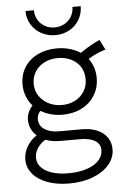

<svg xmlns="http://www.w3.org/2000/svg" viewBox="-62 -783 686 1042"><g transform="rotate(-5 281.0 -262.5)"><path d="M45.9 63.5Q46.4 25.9 66.2 -7.3Q85.9 -40.5 118.7 -62Q98.6 -79.6 88.6 -102.5Q78.6 -125.5 79.1 -148.4Q78.6 -189.9 110.4 -225.6Q89.4 -249 77.9 -279.1Q66.4 -309.1 66.4 -343.8Q66.4 -396.5 92.3 -437.3Q118.2 -478 164.3 -500.2Q210.4 -522.5 268.6 -522.5Q305.7 -522.5 338.6 -513.2Q371.6 -503.9 397 -486.8Q451.2 -524.9 503.9 -547.9L531.2 -493.2Q502.9 -484.9 481 -474.6Q459 -464.4 436 -450.2Q470.7 -404.8 470.7 -343.8Q470.7 -291 444.8 -249.3Q418.9 -207.5 373.3 -184.3Q327.6 -161.1 269.5 -161.1Q236.3 -161.1 206.1 -169.2Q175.8 -177.2 150.9 -192.4Q132.8 -174.3 132.8 -149.4Q132.8 -111.8 163.8 -92.5Q194.8 -73.2 238.3 -73.2H367.2Q415 -73.2 450.2 -57.9Q485.4 -42.5 503.9 -14.9Q522.5 12.7 522.5 48.8Q522.9 93.8 491.5 131.6Q460 169.4 402.8 191.7Q345.7 213.9 272.5 213.9Q206.1 213.9 154.8 195.1Q103.5 176.3 74.7 142.1Q45.9 107.9 45.9 63.5ZM410.2 -342.8Q410.2 -382.3 391.4 -410.9Q372.6 -439.5 340.6 -454.6Q308.6 -469.7 269.5 -469.7Q228 -469.7 195.8 -453.1Q163.6 -436.5 145.3 -407.5Q127 -378.4 127 -341.8Q127 -305.7 146 -276.4Q165 -247.1 197.8 -230.5Q230.5 -213.9 270.5 -213.9Q309.6 -213.9 341.3 -230Q373 -246.1 391.6 -275.4Q410.2 -304.7 410.2 -342.8ZM274.4 158.2Q330.1 158.2 372.8 144Q415.5 129.9 438.7 105Q461.9 80.1 461.9 48.8Q462.4 15.1 433.8 -2.4Q405.3 -20 355.5 -20.5H243.2Q198.7 -20.5 164.1 -33.7Q139.2 -20 121.8 5.1Q104.5 30.3 104.5 58.6Q104.5 90.3 126.5 112.8Q148.4 135.3 187 147Q225.6 158.7 274.4 158.2ZM117.2 -739.3H163.1Q163.1 -710.4 176.8 -687Q190.4 -663.6 214.4 -650.1Q238.3 -636.7 267.6 -636.7Q296.9 -636.7 321 -650.1Q345.2 -663.6 359.1 -687Q373 -710.4 373 -739.3H418Q418 -698.7 398.2 -665.5Q378.4 -632.3 344 -613.5Q309.6 -594.7 267.6 -594.7Q226.1 -594.7 191.7 -613.5Q157.2 -632.3 137.2 -665.5Q117.2 -698.7 117.2 -739.3Z"/></g></svg>

Font: Reddit Sans Fudge Light
Style: Regular
Weight: 300
Designer: Stephen Hutchings
Foundry: Reddit
Version: Version 1.013